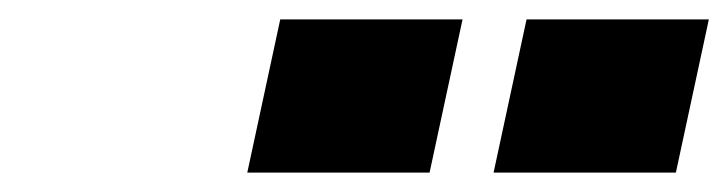

<svg xmlns="http://www.w3.org/2000/svg" viewBox="-20 -802 751 198"><path d="M489 -624 523 -782H711L677 -624ZM235 -624 269 -782H457L423 -624Z"/></svg>

Font: Azeret Mono Thin Black
Style: Italic
Weight: 900
Italic angle: -12°
Version: Version 1.002